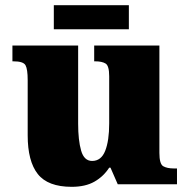

<svg xmlns="http://www.w3.org/2000/svg" viewBox="-20 -712 731 742"><path d="M257 10Q165 10 126 -39.5Q87 -89 87 -189V-402Q87 -445 78.5 -460Q70 -475 32 -475H28V-536H282V-234Q282 -170 293.5 -130Q305 -90 336 -90Q371 -90 386.5 -129Q402 -168 402 -235V-417Q402 -458 388 -466.5Q374 -475 348 -475H344V-536H596V-121Q596 -78 611 -69.5Q626 -61 652 -61H664V0H435L407 -64H402Q380 -30 345 -10Q310 10 257 10ZM188 -599V-692H478V-599Z"/></svg>

Font: Noto Serif Black
Style: Regular
Weight: 900
Designer: Monotype Design Team
Foundry: Monotype Imaging Inc.
Version: Version 2.014; ttfautohint (v1.8.4.7-5d5b)